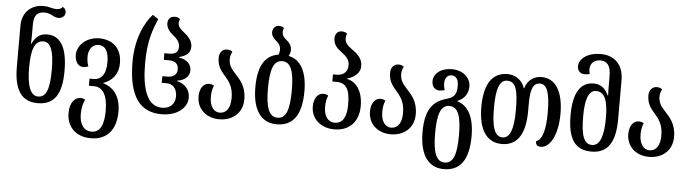

<svg xmlns="http://www.w3.org/2000/svg" viewBox="-56 -1026 5493 1532"><g transform="rotate(5 2690.5 -260.0)"><path d="M258 10C390 10 450 -75 450 -265C450 -457 391 -543 286 -543C225 -543 191 -508 168 -458H164C166 -489 166 -527 166 -553V-612C166 -689 197 -715 250 -715C276 -715 296 -707 312 -699C330 -689 344 -682 366 -682C393 -682 418 -700 418 -730C418 -754 405 -766 392 -772C378 -755 362 -751 343 -751C326 -751 313 -753 296 -758C280 -763 263 -766 236 -766C144 -766 68 -705 68 -594V-265C68 -75 132 10 258 10ZM258 -43C193 -43 166 -128 166 -266C166 -406 190 -485 262 -485C324 -485 348 -406 348 -265C348 -115 324 -43 258 -43Z M706 252C833 252 907 169 907 20C907 -116 833 -176 766 -194V-196C834 -221 885 -272 885 -366C885 -486 809 -548 704 -548C598 -548 528 -473 528 -402C528 -338 561 -309 595 -309C609 -309 623 -312 636 -319C626 -347 623 -365 623 -398C623 -441 646 -495 704 -495C756 -495 785 -452 785 -363C785 -258 740 -221 689 -221H654V-164H694C765 -164 805 -103 805 24C805 139 773 199 706 199C639 199 609 139 609 67C609 11 621 -25 634 -50C624 -57 611 -61 597 -61C556 -61 511 -24 511 67C511 169 577 252 706 252Z M1250 12C1381 12 1456 -61 1456 -138C1456 -205 1414 -246 1352 -262V-266C1413 -274 1450 -308 1450 -357C1450 -406 1413 -442 1352 -450V-455C1408 -471 1441 -493 1441 -547C1441 -597 1400 -633 1367 -659C1342 -679 1324 -698 1324 -726C1324 -737 1326 -746 1332 -757C1322 -766 1310 -772 1289 -772C1250 -772 1234 -744 1234 -716C1234 -678 1259 -649 1285 -627C1315 -603 1343 -578 1343 -535C1343 -497 1321 -475 1270 -475H1231V-422H1271C1322 -422 1349 -400 1349 -357C1349 -316 1322 -291 1270 -291H1231V-238H1270C1321 -238 1354 -199 1354 -141C1354 -79 1315 -40 1250 -40C1124 -40 1085 -191 1085 -384C1085 -559 1122 -657 1159 -741L1113 -772C1051 -704 984 -573 984 -385C984 -95 1087 12 1250 12Z M1713 12C1817 12 1899 -52 1899 -164C1899 -270 1848 -319 1807 -364C1779 -395 1755 -425 1755 -474C1755 -496 1762 -520 1771 -533C1761 -542 1749 -548 1728 -548C1690 -548 1666 -517 1666 -478C1666 -409 1696 -374 1727 -338C1762 -298 1797 -256 1797 -166C1797 -89 1767 -41 1713 -41C1660 -41 1631 -91 1631 -160C1631 -198 1637 -226 1648 -252C1634 -260 1622 -263 1610 -263C1562 -263 1533 -219 1533 -155C1533 -60 1604 12 1713 12Z M2221 -540C2229 -554 2235 -570 2235 -587C2235 -628 2210 -652 2186 -671C2169 -685 2157 -701 2157 -725C2157 -735 2159 -746 2164 -759C2154 -767 2141 -772 2123 -772C2097 -772 2073 -750 2073 -717C2073 -686 2093 -667 2116 -647C2134 -632 2148 -613 2148 -584C2148 -568 2145 -554 2140 -543C2033 -527 1978 -439 1978 -269C1978 -79 2052 12 2173 12C2303 12 2371 -79 2371 -269C2371 -432 2315 -521 2221 -540ZM2175 -41C2105 -41 2079 -118 2079 -269C2079 -417 2104 -494 2174 -494C2245 -494 2270 -417 2270 -269C2270 -118 2246 -41 2175 -41Z M2634 12C2759 12 2829 -70 2829 -192C2829 -317 2770 -385 2700 -398V-400C2770 -421 2805 -460 2805 -510C2805 -577 2756 -611 2714 -641C2685 -662 2662 -685 2662 -719C2662 -732 2664 -744 2670 -757C2660 -766 2648 -772 2627 -772C2589 -772 2573 -741 2573 -712C2573 -660 2604 -632 2639 -606C2674 -580 2704 -555 2704 -507C2704 -461 2676 -424 2616 -424H2586V-367H2618C2697 -367 2728 -319 2728 -194C2728 -96 2697 -41 2633 -41C2576 -41 2546 -91 2546 -160C2546 -198 2552 -226 2563 -252C2549 -260 2537 -263 2525 -263C2477 -263 2448 -219 2448 -155C2448 -60 2522 12 2634 12Z M3086 12C3190 12 3272 -52 3272 -164C3272 -270 3221 -319 3180 -364C3152 -395 3128 -425 3128 -474C3128 -496 3135 -520 3144 -533C3134 -542 3122 -548 3101 -548C3063 -548 3039 -517 3039 -478C3039 -409 3069 -374 3100 -338C3135 -298 3170 -256 3170 -166C3170 -89 3140 -41 3086 -41C3033 -41 3004 -91 3004 -160C3004 -198 3010 -226 3021 -252C3007 -260 2995 -263 2983 -263C2935 -263 2906 -219 2906 -155C2906 -60 2977 12 3086 12Z M3533 252C3663 252 3731 161 3731 -29C3731 -181 3682 -271 3593 -297V-300C3653 -323 3679 -372 3679 -421C3679 -496 3613 -548 3530 -548C3435 -548 3382 -496 3382 -440C3382 -392 3411 -370 3442 -370C3458 -370 3473 -373 3486 -377C3481 -388 3476 -405 3476 -432C3476 -469 3495 -499 3530 -499C3565 -499 3586 -471 3586 -422C3586 -366 3576 -327 3510 -310C3396 -280 3338 -205 3338 -29C3338 161 3412 252 3533 252ZM3535 199C3465 199 3439 122 3439 -29C3439 -177 3464 -254 3534 -254C3605 -254 3630 -177 3630 -29C3630 122 3606 199 3535 199Z M3976 12C4096 12 4163 -78 4163 -268V-323C4163 -443 4182 -495 4240 -495C4296 -495 4320 -422 4320 -268C4320 -140 4299 -51 4247 -34C4247 -6 4259 7 4288 7C4361 7 4422 -99 4422 -268C4422 -459 4351 -548 4247 -548C4195 -548 4138 -522 4115 -446H4112C4090 -521 4024 -548 3975 -548C3853 -548 3788 -454 3788 -268C3788 -78 3861 12 3976 12ZM3977 -41C3914 -41 3889 -116 3889 -268C3889 -420 3913 -495 3976 -495C4042 -495 4065 -435 4065 -268C4065 -116 4038 -41 3977 -41Z M4694 10C4820 10 4884 -75 4884 -265V-578C4884 -705 4809 -772 4702 -772C4589 -772 4528 -715 4528 -659C4528 -629 4547 -600 4585 -600C4602 -600 4614 -602 4627 -606C4623 -619 4621 -631 4621 -642C4621 -687 4649 -721 4702 -721C4755 -721 4786 -689 4786 -604V-543C4786 -516 4786 -479 4788 -448H4784C4761 -498 4727 -533 4666 -533C4561 -533 4503 -447 4503 -265C4503 -75 4562 10 4694 10ZM4694 -43C4628 -43 4604 -115 4604 -265C4604 -396 4628 -475 4690 -475C4763 -475 4786 -396 4786 -266C4786 -128 4759 -43 4694 -43Z M5155 12C5259 12 5341 -52 5341 -164C5341 -270 5290 -319 5249 -364C5221 -395 5197 -425 5197 -474C5197 -496 5204 -520 5213 -533C5203 -542 5191 -548 5170 -548C5132 -548 5108 -517 5108 -478C5108 -409 5138 -374 5169 -338C5204 -298 5239 -256 5239 -166C5239 -89 5209 -41 5155 -41C5102 -41 5073 -91 5073 -160C5073 -198 5079 -226 5090 -252C5076 -260 5064 -263 5052 -263C5004 -263 4975 -219 4975 -155C4975 -60 5046 12 5155 12Z"/></g></svg>

Font: Noto Serif Georgian ExtraCondensed Medium
Style: Regular
Weight: 500
Width: 2
Designer: Monotype Design Team, Akaki Razmadze
Foundry: Google LLC
Version: Version 2.003